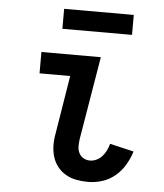

<svg xmlns="http://www.w3.org/2000/svg" viewBox="-52 -769 705 824"><g transform="rotate(5 300.0 -357.5)"><path d="M358 8Q332 8 307.5 3.5Q283 -1 262 -13Q241 -25 226 -44Q211 -63 204 -86Q197 -109 196.5 -134.5Q196 -160 201 -186L242 -438H110V-530H366L306 -171Q304 -155 304 -140Q304 -125 310.5 -112Q317 -99 329.5 -91.5Q342 -84 358 -84Q372 -84 386 -90.5Q400 -97 410.5 -109Q421 -121 427.5 -134.5Q434 -148 438 -163L541 -139Q532 -109 515.5 -81Q499 -53 474 -32Q449 -11 418.5 -1.5Q388 8 358 8ZM491 -637H191V-723H491Z"/></g></svg>

Font: Iosevka Slab Semibold Extended
Style: Italic
Weight: 600
Width: 7
Italic angle: -9°
Monospace: yes
Designer: Belleve Invis
Foundry: Belleve Invis
Version: Version 11.1.0; ttfautohint (v1.8.3)